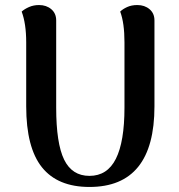

<svg xmlns="http://www.w3.org/2000/svg" viewBox="-20 -728 710 762"><path d="M593 -306Q593 14 335 14Q209 14 146.5 -64Q84 -142 84 -306V-560Q84 -634 66 -682Q77 -692 95 -700Q113 -708 135 -708Q164 -708 183.5 -691.5Q203 -675 203 -647V-301Q203 -159 234.5 -94.5Q266 -30 335 -30Q406 -30 440 -98Q474 -166 474 -301V-560Q474 -637 457 -682Q467 -692 484.5 -700Q502 -708 525 -708Q554 -708 573.5 -691.5Q593 -675 593 -647Z"/></svg>

Font: Arima Madurai ExtraBold
Style: Regular
Weight: 800
Designer: Joana Correia and Natanael Gama
Foundry: NDISCOVER
Version: Version 1.019